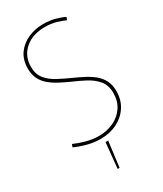

<svg xmlns="http://www.w3.org/2000/svg" viewBox="-233 -825 954 1125"><g transform="rotate(-30 244.0 -263.0)"><path d="M216 12Q171 12 125.5 -0.5Q80 -13 48 -28L55 -47Q85 -33 129.5 -20.5Q174 -8 216 -8Q272 -8 317 -29.5Q362 -51 388.5 -90.5Q415 -130 415 -185Q415 -237 387.5 -270Q360 -303 317 -325.5Q274 -348 227 -368Q194 -383 163 -399.5Q132 -416 106.5 -437.5Q81 -459 66.5 -488.5Q52 -518 52 -558Q52 -618 81.5 -658.5Q111 -699 158.5 -719.5Q206 -740 259 -740Q305 -740 342.5 -729Q380 -718 400 -708L393 -689Q372 -699 337 -709.5Q302 -720 259 -720Q176 -720 124.5 -675Q73 -630 73 -558Q73 -508 99 -476Q125 -444 166.5 -422Q208 -400 253 -380Q287 -365 319.5 -348Q352 -331 378.5 -309.5Q405 -288 420.5 -257.5Q436 -227 436 -185Q436 -127 407.5 -82.5Q379 -38 329.5 -13Q280 12 216 12ZM231 42H249L227 214H214Z"/></g></svg>

Font: Murecho Thin
Style: Regular
Weight: 100
Designer: Neil Summerour
Foundry: Positype
Version: Version 1.010